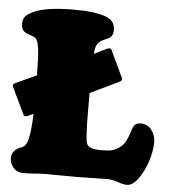

<svg xmlns="http://www.w3.org/2000/svg" viewBox="-56 -766 741 837"><g transform="rotate(5 315.0 -347.5)"><path d="M175.8 6.3Q154.3 6.3 126.7 8.5Q99.1 10.7 78.1 10.7Q46.9 10.7 31.5 -8.8Q16.1 -28.3 16.1 -50.3Q16.1 -68.8 27.3 -81.1Q39.1 -93.8 56.2 -99.6Q77.1 -106.4 84 -130.9Q95.7 -172.4 97.7 -250.5Q87.9 -245.6 77.1 -240.7Q68.4 -236.3 62.7 -236.6Q57.1 -236.8 54.2 -243.2L-1.5 -359.9Q-4.4 -366.7 -1.2 -370.8Q2 -375 12.2 -379.4Q21 -383.3 50.8 -397.2Q80.6 -411.1 98.1 -418.9Q97.7 -497.1 93 -534.2Q88.4 -571.3 77.1 -580.6Q71.3 -585 56.4 -590.3Q41.5 -595.7 37.6 -597.2Q13.7 -608.4 13.7 -634.8Q13.7 -655.3 22 -667Q30.3 -678.7 53.7 -690.4Q109.4 -718.3 233.4 -718.3Q330.1 -718.3 375.5 -700.2Q415 -685.5 415 -644.5Q415 -627.9 407.5 -617.9Q399.9 -607.9 382.8 -601.6Q363.3 -594.7 354 -585.4Q346.7 -578.1 342.8 -567.6Q338.9 -557.1 336.9 -533.7Q369.1 -550.3 389.6 -559.6Q398.4 -564 404.1 -563.7Q409.7 -563.5 412.6 -557.1L467.8 -439.9Q470.7 -433.1 467.5 -429Q464.4 -424.8 454.6 -420.4Q434.6 -411.1 333.5 -362.3V-278.8Q333.5 -168 341.3 -142.6Q348.6 -118.2 404.3 -118.2Q435.1 -118.2 451.2 -122.1Q467.3 -126 483.4 -137.2Q501.5 -149.4 511.2 -168.5Q521 -187.5 529.8 -217.3Q534.7 -234.9 543.2 -242.2Q551.8 -249.5 567.4 -249.5Q597.2 -249.5 615 -225.8Q632.8 -202.1 632.8 -173.3Q632.8 -137.2 618.7 -91.6Q604.5 -45.9 579.8 -11.7Q555.2 22.5 530.3 22.5Q514.6 22.5 489.3 13.7Q463.9 4.9 446.8 4.9Q415.5 4.9 372.1 6.1Q328.6 7.3 309.6 7.3Q278.3 7.3 236.6 6.8Q194.8 6.3 175.8 6.3Z"/></g></svg>

Font: Cooper* Black
Style: Regular
Weight: 900
Designer: Owen Earl
Foundry: indestructible type*
Version: Version 0.001